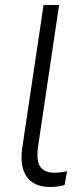

<svg xmlns="http://www.w3.org/2000/svg" viewBox="-20 -739 326 767"><path d="M180 8Q117 8 87.5 -32Q58 -72 69 -149L154 -719H216L132 -153Q127 -117 132 -94Q137 -71 153.5 -60Q170 -49 197 -49Q209 -49 221.5 -50.5Q234 -52 248 -55L238 0Q226 4 211 6Q196 8 180 8Z"/></svg>

Font: Nunitoga
Style: Light Italic
Weight: 300
Italic angle: -9°
Designer: Vernon Adams
Foundry: Vernon Adams
Version: Version 1.0